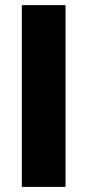

<svg xmlns="http://www.w3.org/2000/svg" viewBox="-20 -731 342 751"><path d="M236.3 0H65.4V-710.9H236.3Z"/></svg>

Font: TypoPRO Roboto
Style: Regular
Weight: 900
Designer: Google
Version: Version 2.136; 2016